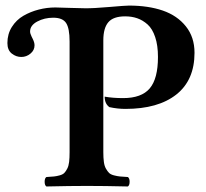

<svg xmlns="http://www.w3.org/2000/svg" viewBox="-20 -673 747 695"><path d="M446.8 -652.8Q516.6 -652.8 569.1 -634.8Q621.6 -616.7 652.8 -577.6Q684.1 -538.6 684.1 -481.9Q684.1 -382.8 618.2 -330.8Q552.2 -278.8 434.1 -278.8Q405.3 -278.8 376 -285.2Q358.9 -297.4 358.9 -323.2Q387.7 -317.9 425.8 -317.9Q492.2 -317.9 522 -353Q551.8 -388.2 551.8 -466.8Q551.8 -508.8 541.7 -538.8Q531.7 -568.8 514.2 -584.5Q496.6 -600.1 476.8 -606.9Q457 -613.8 433.1 -613.8Q390.1 -613.8 372.1 -592.5Q354 -571.3 354 -526.9V-122.1Q354 -101.6 356 -86.9Q357.9 -72.3 363.5 -62.5Q369.1 -52.7 374.8 -47.1Q380.4 -41.5 392.3 -38.3Q404.3 -35.2 414.3 -34.2Q424.3 -33.2 442.9 -32.2Q449.2 -27.8 449.2 -15.1Q449.2 -2.4 442.9 2Q356.9 0 294.9 0Q233.9 0 147.9 2Q141.6 -2.4 141.6 -15.1Q141.6 -27.8 147.9 -32.2Q165.5 -33.2 175.3 -34.2Q185.1 -35.2 196.3 -38.3Q207.5 -41.5 212.9 -47.1Q218.3 -52.7 223.4 -62.5Q228.5 -72.3 230.2 -86.7Q231.9 -101.1 231.9 -122.1V-522.9Q231.9 -570.8 219.2 -589.8Q206.5 -608.9 172.9 -608.9Q140.6 -608.9 114.7 -595Q88.9 -581.1 88.9 -559.1Q88.9 -551.8 94.2 -541Q95.2 -539.1 98.6 -532Q102.1 -524.9 103.5 -519.5Q105 -514.2 105 -508.8Q105 -491.2 90.3 -479Q75.7 -466.8 57.1 -466.8Q38.1 -466.8 22.5 -479.2Q6.8 -491.7 6.8 -517.1Q6.8 -549.8 22.9 -575.4Q39.1 -601.1 64.9 -616Q90.8 -630.9 120.4 -638.4Q149.9 -646 180.2 -646Q193.4 -645.5 230.7 -644.5Q268.1 -643.6 287.1 -643.1Q317.4 -642.6 375.5 -647.7Q433.6 -652.8 446.8 -652.8Z"/></svg>

Font: Common Serif SemiBold
Style: Regular
Weight: 600
Designer: Philipp H. Poll, Khaled Hosny
Foundry: Stefan Peev, Context Ltd.
Version: Version 1.026